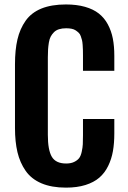

<svg xmlns="http://www.w3.org/2000/svg" viewBox="-20 -839 580 870"><path d="M278.8 11.2Q213.9 11.2 168 -8.3Q122.1 -27.8 96.2 -64.9Q70.3 -102.1 59.1 -149.4Q47.9 -196.8 47.9 -258.8V-547.9Q47.9 -612.8 59.1 -660.6Q70.3 -708.5 96.2 -745.1Q122.1 -781.7 167.7 -800.3Q213.4 -818.8 278.8 -818.8Q327.6 -818.8 365.2 -808.1Q402.8 -797.4 427.7 -777.8Q452.6 -758.3 468.5 -728.8Q484.4 -699.2 491.2 -664.6Q498 -629.9 498 -585.9V-518.1H356V-587.9Q356 -604 355.7 -613Q355.5 -622.1 354.5 -635.7Q353.5 -649.4 351.6 -657Q349.6 -664.6 346.2 -674.6Q342.8 -684.6 336.9 -690.2Q331.1 -695.8 323.2 -701.2Q315.4 -706.5 304.4 -708.7Q293.5 -710.9 279.8 -710.9Q261.2 -710.9 247.3 -706.5Q233.4 -702.1 224.4 -692.9Q215.3 -683.6 209.7 -673.1Q204.1 -662.6 201.4 -646Q198.7 -629.4 197.8 -614.7Q196.8 -600.1 196.8 -579.1V-228Q196.8 -159.2 214.8 -128.7Q232.9 -98.1 279.8 -98.1Q301.3 -98.1 315.9 -105.2Q330.6 -112.3 338.4 -122.3Q346.2 -132.3 350.3 -151.4Q354.5 -170.4 355.2 -185.5Q356 -200.7 356 -227.1V-299.8H498V-234.9Q498 -189.9 491.7 -154.1Q485.4 -118.2 470 -86.7Q454.6 -55.2 429.9 -33.9Q405.3 -12.7 367.2 -0.7Q329.1 11.2 278.8 11.2Z"/></svg>

Font: Oswald Medium
Style: Regular
Weight: 500
Designer: Vernon Adams
Foundry: Vernon Adams
Version: Version 4.103